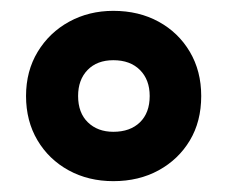

<svg xmlns="http://www.w3.org/2000/svg" viewBox="-20 -744 420 354"><path d="M189 -410Q143 -410 106.5 -430Q70 -450 49 -485.5Q28 -521 28 -567Q28 -613 49.5 -648.5Q71 -684 107.5 -704Q144 -724 189 -724Q236 -724 272.5 -704Q309 -684 330 -648.5Q351 -613 351 -567Q351 -520 330 -485Q309 -450 272.5 -430Q236 -410 189 -410ZM189 -501Q220 -501 238 -518.5Q256 -536 256 -567Q256 -597 238 -615Q220 -633 189 -633Q159 -633 141.5 -615Q124 -597 124 -567Q124 -536 142 -518.5Q160 -501 189 -501Z"/></svg>

Font: Noto Sans Arabic Cond ExtBd
Style: Regular
Weight: 800
Width: 3
Designer: Monotype Design Team, Nadine Chahine, Nizar Qandah and Khaled Hosny
Foundry: Monotype Imaging Inc.
Version: Version 2.012; ttfautohint (v1.8.4.7-5d5b)